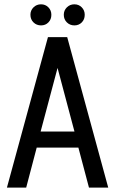

<svg xmlns="http://www.w3.org/2000/svg" viewBox="-20 -857 527 877"><path d="M11.6 0H99.6L147.7 -182.9H338L386.4 0H474.4L287 -687.3H199ZM165.6 -256.3 242.9 -546.7 320.1 -256.3ZM167.4 -741Q187.7 -741 201.1 -754.7Q214.6 -768.4 214.6 -789.4Q214.6 -809.7 201 -823.5Q187.5 -837.3 167.3 -837.3Q147 -837.3 133 -823.4Q119 -809.5 119 -789.6Q119 -768.4 133 -754.7Q147 -741 167.4 -741ZM319.8 -741Q340.1 -741 353.6 -754.7Q367 -768.4 367 -789.4Q367 -809.7 353.4 -823.5Q339.9 -837.3 319.7 -837.3Q299.4 -837.3 285.4 -823.4Q271.4 -809.5 271.4 -789.6Q271.4 -768.4 285.5 -754.7Q299.5 -741 319.8 -741Z"/></svg>

Font: Secuela Black
Style: Regular
Weight: 900
Designer: Fernando Haro
Foundry: deFharo
Version: Version 1.704